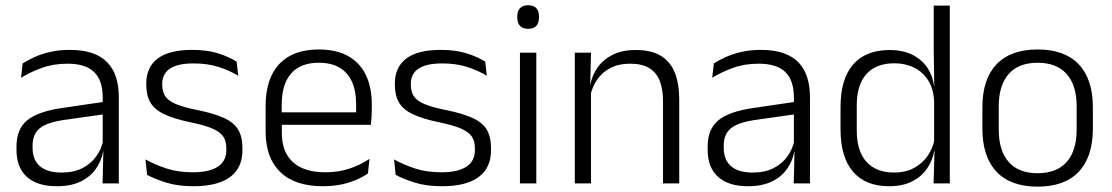

<svg xmlns="http://www.w3.org/2000/svg" viewBox="-20 -684 4146 716"><path d="M362.5 0 365.5 -121.5 363 -131V-288.5V-321Q363 -384 331.2 -415.2Q299.5 -446.5 231.5 -446.5Q178.5 -446.5 135 -430.5Q91.5 -414.5 58.5 -394L64.5 -447.5Q82.5 -459 108 -470.8Q133.5 -482.5 166.8 -490.2Q200 -498 240 -498Q289 -498 323.8 -486Q358.5 -474 380.5 -451Q402.5 -428 412.8 -395.5Q423 -363 423 -322.5V0ZM191.5 10.5Q119 10.5 80.2 -24.5Q41.5 -59.5 41.5 -125V-138Q41.5 -202.5 81.2 -235.2Q121 -268 210 -281L373 -305L376 -259L217.5 -236.5Q155.5 -227.5 128.5 -205.8Q101.5 -184 101.5 -141.5V-132.5Q101.5 -87.5 129 -64Q156.5 -40.5 209.5 -40.5Q255 -40.5 287.2 -57Q319.5 -73.5 339.2 -101.2Q359 -129 365.5 -163.5L377.5 -120.5H365Q359 -86 338.8 -56Q318.5 -26 282.2 -7.8Q246 10.5 191.5 10.5Z M702 10.5Q643 10.5 600 -3Q557 -16.5 528.5 -32L522.5 -89.5Q558.5 -69.5 601.5 -55.5Q644.5 -41.5 699.5 -41.5Q760 -41.5 792 -62.2Q824 -83 824 -124V-131Q824 -157.5 812.5 -174.8Q801 -192 771.5 -204.8Q742 -217.5 688 -228.5Q626.5 -241.5 591 -258.8Q555.5 -276 540.5 -302.5Q525.5 -329 525.5 -368V-373Q525.5 -433.5 568.2 -465.8Q611 -498 696.5 -498Q753.5 -498 795 -484.5Q836.5 -471 862.5 -454L868.5 -401.5Q836.5 -421 795.5 -434.2Q754.5 -447.5 701.5 -447.5Q661 -447.5 635.2 -438.5Q609.5 -429.5 597.2 -412.5Q585 -395.5 585 -372.5V-368Q585 -342 596.5 -324.8Q608 -307.5 637 -295.5Q666 -283.5 717 -273.5Q780 -260.5 816.5 -243.5Q853 -226.5 868.5 -200Q884 -173.5 884 -132.5V-123.5Q884 -57.5 837.5 -23.5Q791 10.5 702 10.5Z M1185 10.5Q1079.5 10.5 1025 -42.5Q970.5 -95.5 970.5 -193.5V-288.5Q970.5 -390.5 1021.2 -445Q1072 -499.5 1169 -499.5Q1234 -499.5 1278 -475Q1322 -450.5 1344.2 -404.5Q1366.5 -358.5 1366.5 -294V-276.5Q1366.5 -262 1365.5 -247.5Q1364.5 -233 1363 -218.5H1307Q1308 -240.5 1308 -260.2Q1308 -280 1308 -296.5Q1308 -345.5 1292.2 -379.8Q1276.5 -414 1245.8 -432Q1215 -450 1169 -450Q1100.5 -450 1065.5 -409.8Q1030.5 -369.5 1030.5 -293.5V-246L1031 -238V-187.5Q1031 -154 1040.8 -127Q1050.5 -100 1070.8 -80.8Q1091 -61.5 1121.8 -51.5Q1152.5 -41.5 1193.5 -41.5Q1241 -41.5 1281.8 -54.8Q1322.5 -68 1358 -91.5L1352 -37Q1321 -15.5 1278.5 -2.5Q1236 10.5 1185 10.5ZM1002 -218.5V-265H1349.5V-218.5Z M1629 10.5Q1570 10.5 1527 -3Q1484 -16.5 1455.5 -32L1449.5 -89.5Q1485.5 -69.5 1528.5 -55.5Q1571.5 -41.5 1626.5 -41.5Q1687 -41.5 1719 -62.2Q1751 -83 1751 -124V-131Q1751 -157.5 1739.5 -174.8Q1728 -192 1698.5 -204.8Q1669 -217.5 1615 -228.5Q1553.5 -241.5 1518 -258.8Q1482.5 -276 1467.5 -302.5Q1452.5 -329 1452.5 -368V-373Q1452.5 -433.5 1495.2 -465.8Q1538 -498 1623.5 -498Q1680.5 -498 1722 -484.5Q1763.5 -471 1789.5 -454L1795.5 -401.5Q1763.5 -421 1722.5 -434.2Q1681.5 -447.5 1628.5 -447.5Q1588 -447.5 1562.2 -438.5Q1536.5 -429.5 1524.2 -412.5Q1512 -395.5 1512 -372.5V-368Q1512 -342 1523.5 -324.8Q1535 -307.5 1564 -295.5Q1593 -283.5 1644 -273.5Q1707 -260.5 1743.5 -243.5Q1780 -226.5 1795.5 -200Q1811 -173.5 1811 -132.5V-123.5Q1811 -57.5 1764.5 -23.5Q1718 10.5 1629 10.5Z M1919 0V-487.5H1980V0ZM1949.5 -576.5Q1929.5 -576.5 1919.2 -587.5Q1909 -598.5 1909 -619V-622.5Q1909 -642.5 1919.2 -653.5Q1929.5 -664.5 1949.5 -664.5Q1970 -664.5 1980 -653.5Q1990 -642.5 1990 -622.5V-619Q1990 -598.5 1980 -587.5Q1970 -576.5 1949.5 -576.5Z M2452.5 0V-306Q2452.5 -349.5 2440.8 -381Q2429 -412.5 2402 -429.5Q2375 -446.5 2329.5 -446.5Q2287.5 -446.5 2256.5 -430.5Q2225.5 -414.5 2206.5 -386.5Q2187.5 -358.5 2180.5 -322.5L2168 -367.5H2181.5Q2188 -403.5 2208.8 -432.8Q2229.5 -462 2264.8 -479.8Q2300 -497.5 2350.5 -497.5Q2409.5 -497.5 2445 -475.5Q2480.5 -453.5 2496.8 -412.2Q2513 -371 2513 -312V0ZM2123.5 0V-487.5H2184L2181 -367L2184 -364V0Z M2940 0 2943 -121.5 2940.5 -131V-288.5V-321Q2940.5 -384 2908.8 -415.2Q2877 -446.5 2809 -446.5Q2756 -446.5 2712.5 -430.5Q2669 -414.5 2636 -394L2642 -447.5Q2660 -459 2685.5 -470.8Q2711 -482.5 2744.2 -490.2Q2777.5 -498 2817.5 -498Q2866.5 -498 2901.2 -486Q2936 -474 2958 -451Q2980 -428 2990.2 -395.5Q3000.5 -363 3000.5 -322.5V0ZM2769 10.5Q2696.5 10.5 2657.8 -24.5Q2619 -59.5 2619 -125V-138Q2619 -202.5 2658.8 -235.2Q2698.5 -268 2787.5 -281L2950.5 -305L2953.5 -259L2795 -236.5Q2733 -227.5 2706 -205.8Q2679 -184 2679 -141.5V-132.5Q2679 -87.5 2706.5 -64Q2734 -40.5 2787 -40.5Q2832.5 -40.5 2864.8 -57Q2897 -73.5 2916.8 -101.2Q2936.5 -129 2943 -163.5L2955 -120.5H2942.5Q2936.5 -86 2916.2 -56Q2896 -26 2859.8 -7.8Q2823.5 10.5 2769 10.5Z M3295.5 10.5Q3207.5 10.5 3161 -43.8Q3114.5 -98 3114.5 -201V-285.5Q3114.5 -389 3161.2 -443.2Q3208 -497.5 3298.5 -497.5Q3345 -497.5 3380.2 -480.8Q3415.5 -464 3437 -433.2Q3458.5 -402.5 3463.5 -361H3483.5L3463.5 -305.5Q3461.5 -352.5 3441.5 -384Q3421.5 -415.5 3388.8 -431.8Q3356 -448 3315 -448Q3247.5 -448 3211.2 -408Q3175 -368 3175 -290.5V-197.5Q3175 -121 3211 -80.8Q3247 -40.5 3315.5 -40.5Q3356 -40.5 3387 -56.8Q3418 -73 3438.2 -101.2Q3458.5 -129.5 3465.5 -166L3481.5 -121H3464Q3457.5 -85 3436.8 -55Q3416 -25 3381 -7.2Q3346 10.5 3295.5 10.5ZM3461.5 0 3465 -122 3463.5 -142V-347.5L3464 -362L3462 -500.5V-663H3522V0Z M3849.5 12Q3748.5 12 3696 -43.8Q3643.5 -99.5 3643.5 -204.5V-284Q3643.5 -388.5 3696 -444Q3748.5 -499.5 3849.5 -499.5Q3950.5 -499.5 4003 -444Q4055.5 -388.5 4055.5 -284V-204.5Q4055.5 -99.5 4003 -43.8Q3950.5 12 3849.5 12ZM3849.5 -38Q3920.5 -38 3957.8 -80Q3995 -122 3995 -201V-287.5Q3995 -366 3957.8 -408Q3920.5 -450 3849.5 -450Q3778.5 -450 3741.5 -408Q3704.5 -366 3704.5 -287.5V-201Q3704.5 -122 3741.5 -80Q3778.5 -38 3849.5 -38Z"/></svg>

Font: Anek Odia Light
Style: Regular
Weight: 300
Designer: Yesha Goshar & Mahesh Sahu (Odia), Yesha Goshar (Latin)
Foundry: Ek Type
Version: Version 1.003